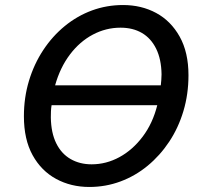

<svg xmlns="http://www.w3.org/2000/svg" viewBox="-20 -728 802 763"><path d="M335 15Q262 15 203 -17Q144 -49 109.5 -111.5Q75 -174 75 -266Q75 -340 95 -406.5Q115 -473 151.5 -528.5Q188 -584 237.5 -624.5Q287 -665 345.5 -686.5Q404 -708 469 -708Q542 -708 600.5 -676.5Q659 -645 694 -582.5Q729 -520 729 -429Q729 -354 709 -287Q689 -220 652.5 -165Q616 -110 567 -69.5Q518 -29 459 -7Q400 15 335 15ZM344 -75Q402 -75 454.5 -103.5Q507 -132 547 -185Q587 -238 605 -310H185Q183 -298 182.5 -286Q182 -274 182 -261Q183 -200 203.5 -158.5Q224 -117 260.5 -96Q297 -75 344 -75ZM199 -389H619Q620 -399 621 -410Q622 -421 622 -433Q621 -493 600.5 -534.5Q580 -576 544 -597Q508 -618 459 -618Q401 -618 349 -590.5Q297 -563 258 -511.5Q219 -460 199 -389Z"/></svg>

Font: Ubuntu Sans Medium
Style: Italic
Weight: 500
Italic angle: -13.5°
Designer: Dalton Maag Ltd
Foundry: Dalton Maag Ltd
Version: Version 1.006